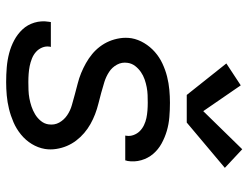

<svg xmlns="http://www.w3.org/2000/svg" viewBox="-114 -706 827 640"><g transform="rotate(90 300.0 -385.5)"><path d="M253 8Q228 8 204 6Q180 4 157 -2Q134 -8 113.5 -19Q93 -30 77.5 -46.5Q62 -63 55 -86Q48 -109 52 -134Q52 -135 52.5 -137Q53 -139 53 -141H136Q136 -140 135.5 -139Q135 -138 135 -137Q133 -124 138 -112Q143 -100 152.5 -91.5Q162 -83 174.5 -78Q187 -73 199.5 -70.5Q212 -68 225.5 -67Q239 -66 253 -66Q266 -66 280 -66.5Q294 -67 307.5 -69.5Q321 -72 334.5 -76.5Q348 -81 360.5 -88.5Q373 -96 382.5 -107.5Q392 -119 394 -133Q397 -153 388 -169Q379 -185 363.5 -195.5Q348 -206 330 -211Q312 -216 294 -221Q276 -226 258 -230.5Q240 -235 223 -242Q206 -249 190 -258Q174 -267 160 -278.5Q146 -290 135 -304.5Q124 -319 117 -335.5Q110 -352 107 -371Q104 -390 107 -410Q111 -432 123 -452Q135 -472 152.5 -487.5Q170 -503 191.5 -513Q213 -523 235 -528.5Q257 -534 279 -536Q301 -538 322 -538Q346 -538 370 -536Q394 -534 416 -527.5Q438 -521 458 -510Q478 -499 492.5 -482Q507 -465 513.5 -442.5Q520 -420 516 -396Q515 -395 515 -393Q515 -391 514 -389H431Q432 -390 432 -391Q432 -392 432 -393Q434 -405 429.5 -417Q425 -429 416.5 -437.5Q408 -446 396.5 -451.5Q385 -457 373 -459.5Q361 -462 348 -463Q335 -464 322 -464Q309 -464 296 -463.5Q283 -463 270 -460.5Q257 -458 244 -453.5Q231 -449 219.5 -441Q208 -433 199.5 -422Q191 -411 189 -397Q186 -378 195 -361.5Q204 -345 219.5 -335Q235 -325 252.5 -319.5Q270 -314 288.5 -309Q307 -304 325 -299.5Q343 -295 360 -288.5Q377 -282 393 -273Q409 -264 423 -252Q437 -240 448 -225.5Q459 -211 466 -194.5Q473 -178 476 -159Q479 -140 476 -121Q472 -98 459.5 -77.5Q447 -57 428 -41.5Q409 -26 387 -16.5Q365 -7 342.5 -1.5Q320 4 297.5 6Q275 8 253 8ZM296 -594 191 -726 264 -774 350 -649 477 -779 539 -721 388 -594Z"/></g></svg>

Font: Iosevka Curly Extended Oblique
Style: Regular
Weight: 400
Width: 7
Italic angle: -9°
Monospace: yes
Designer: Belleve Invis
Foundry: Belleve Invis
Version: Version 11.1.0; ttfautohint (v1.8.3)